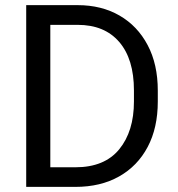

<svg xmlns="http://www.w3.org/2000/svg" viewBox="-20 -731 696 751"><path d="M274.9 0H82.5V-710.9H283.7Q377 -710.9 447.5 -670.2Q518.1 -629.4 557.6 -554.4Q597.2 -479.5 597.2 -376.5V-334Q597.2 -231 557.6 -156.2Q518.1 -81.5 445.8 -40.8Q373.5 0 274.9 0ZM283.7 -633.8H176.8V-76.7H274.9Q388.7 -76.7 446.3 -147Q503.9 -217.3 503.9 -334V-377.4Q503.9 -500 446.3 -566.9Q388.7 -633.8 283.7 -633.8Z"/></svg>

Font: Vazirmatn UI FD
Style: Regular
Weight: 400
Designer: Saber Rastikerdar
Foundry: Saber Rastikerdar
Version: Version 33.003